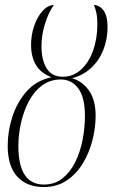

<svg xmlns="http://www.w3.org/2000/svg" viewBox="-20 -745 453 773"><path d="M156 8Q88 8 49.5 -34Q11 -76 11 -158Q11 -217 30 -275.5Q49 -334 87.5 -377.5Q126 -421 187 -434Q142 -452 123.5 -485.5Q105 -519 105 -563Q105 -604 117.5 -640.5Q130 -677 151 -700.5Q172 -724 197 -725Q177 -698 162 -652Q147 -606 147 -559Q147 -503 168 -469.5Q189 -436 233 -436Q275 -436 306.5 -465Q338 -494 355 -542Q372 -590 372 -648Q372 -674 368 -693Q364 -712 358 -725Q382 -724 397.5 -702Q413 -680 413 -636Q413 -588 396.5 -545.5Q380 -503 348 -472.5Q316 -442 270 -430Q312 -418 338.5 -380Q365 -342 365 -279Q365 -230 352 -179.5Q339 -129 313 -86.5Q287 -44 248 -18Q209 8 156 8ZM157 -2Q200 -2 231.5 -27Q263 -52 283 -92.5Q303 -133 312.5 -182Q322 -231 322 -279Q322 -352 295.5 -388.5Q269 -425 225 -425Q182 -425 149.5 -401Q117 -377 96 -337Q75 -297 64.5 -250Q54 -203 54 -157Q54 -2 157 -2Z"/></svg>

Font: Noto Serif Display Condensed ExtraLight
Style: Italic
Weight: 200
Width: 3
Italic angle: -12°
Designer: Monotype Design Team
Foundry: Monotype Imaging Inc.
Version: Version 2.009